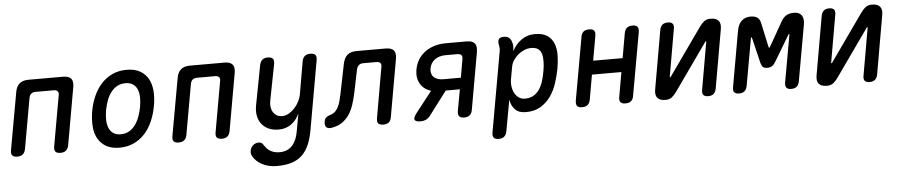

<svg xmlns="http://www.w3.org/2000/svg" viewBox="-44 -868 6689 1422"><g transform="rotate(-5 3300.0 -156.5)"><path d="M57 10Q31 10 20.5 -2.5Q10 -15 15 -42L91 -466Q98 -509 122.5 -529.5Q147 -550 190 -550H446Q489 -550 506 -529.5Q523 -509 515 -466L440 -42Q435 -15 420 -2.5Q405 10 379 10Q352 10 341.5 -2.5Q331 -15 336 -42L402 -414Q407 -435 398 -445.5Q389 -456 368 -456H234Q213 -456 201 -445.5Q189 -435 185 -414L119 -42Q114 -15 99 -2.5Q84 10 57 10Z M818 10Q759 10 720 -12Q681 -34 659 -72Q637 -110 633 -162.5Q629 -215 639 -276Q650 -337 673 -388.5Q696 -440 731 -478Q766 -516 813 -538Q860 -560 919 -560Q979 -560 1018 -538Q1057 -516 1078.5 -478.5Q1100 -441 1104.5 -389Q1109 -337 1098 -276Q1087 -215 1064 -162.5Q1041 -110 1006 -72Q971 -34 924 -12Q877 10 818 10ZM835 -88Q868 -88 894.5 -102Q921 -116 940.5 -141Q960 -166 973.5 -200.5Q987 -235 995 -276Q1002 -317 1001 -351Q1000 -385 989 -409.5Q978 -434 956.5 -448Q935 -462 902 -462Q868 -462 842 -448Q816 -434 796 -409Q776 -384 763 -350Q750 -316 742 -275Q735 -234 736.5 -200Q738 -166 749 -141Q760 -116 781.5 -102Q803 -88 835 -88Z M1257 10Q1231 10 1220.5 -2.5Q1210 -15 1215 -42L1291 -466Q1298 -509 1322.5 -529.5Q1347 -550 1390 -550H1646Q1689 -550 1706 -529.5Q1723 -509 1715 -466L1640 -42Q1635 -15 1620 -2.5Q1605 10 1579 10Q1552 10 1541.5 -2.5Q1531 -15 1536 -42L1602 -414Q1607 -435 1598 -445.5Q1589 -456 1568 -456H1434Q1413 -456 1401 -445.5Q1389 -435 1385 -414L1319 -42Q1314 -15 1299 -2.5Q1284 10 1257 10Z M2136 0 2159 -127Q2136 -77 2096.5 -49Q2057 -21 2004 -21Q1962 -21 1930.5 -35Q1899 -49 1878.5 -74.5Q1858 -100 1851 -135.5Q1844 -171 1852 -214L1908 -508Q1914 -535 1928.5 -547.5Q1943 -560 1969 -560Q1995 -560 2006 -547.5Q2017 -535 2012 -508L1960 -241Q1955 -217 1957.5 -195Q1960 -173 1970 -156Q1980 -139 1996.5 -128.5Q2013 -118 2039 -118Q2065 -118 2089 -132.5Q2113 -147 2132.5 -168.5Q2152 -190 2165 -216Q2178 -242 2182 -265L2224 -508Q2229 -535 2244 -547.5Q2259 -560 2285 -560Q2312 -560 2322.5 -547.5Q2333 -535 2328 -508L2238 0Q2227 64 2207 110.5Q2187 157 2155 187.5Q2123 218 2077 232.5Q2031 247 1966 247Q1933 247 1905.5 240Q1878 233 1856 221Q1834 209 1817.5 193.5Q1801 178 1791 160Q1785 151 1783 139.5Q1781 128 1783 118Q1784 107 1789.5 97Q1795 87 1803.5 79Q1812 71 1823 66.5Q1834 62 1847 62Q1858 62 1866 66Q1874 70 1879 79Q1887 91 1897 103.5Q1907 116 1920.5 125.5Q1934 135 1953 141Q1972 147 1998 147Q2023 147 2045 139Q2067 131 2085 113.5Q2103 96 2116 68.5Q2129 41 2136 0Z M2527 -466Q2536 -509 2560.5 -529.5Q2585 -550 2628 -550H2845Q2888 -550 2905 -529.5Q2922 -509 2914 -466L2839 -42Q2835 -15 2820 -2.5Q2805 10 2779 10Q2752 10 2741.5 -2.5Q2731 -15 2736 -42L2801 -414Q2806 -435 2797.5 -445.5Q2789 -456 2767 -456H2671Q2650 -456 2637.5 -445.5Q2625 -435 2620 -414L2586 -249Q2576 -201 2562.5 -159Q2549 -117 2527.5 -84.5Q2506 -52 2474.5 -30Q2443 -8 2396 0Q2368 5 2355.5 -8.5Q2343 -22 2348 -52Q2351 -70 2361.5 -79.5Q2372 -89 2394 -96Q2418 -103 2432.5 -118.5Q2447 -134 2456.5 -154.5Q2466 -175 2471.5 -199.5Q2477 -224 2483 -249Z M3058 10Q3018 10 3012 -6Q3006 -22 3033 -56L3153 -209Q3099 -225 3073.5 -269Q3048 -313 3058 -373Q3073 -456 3136.5 -503Q3200 -550 3296 -550H3446Q3490 -550 3506.5 -529.5Q3523 -509 3516 -466L3441 -42Q3437 -15 3421.5 -2.5Q3406 10 3380 10Q3354 10 3343.5 -2.5Q3333 -15 3337 -42L3366 -201H3261L3127 -24Q3113 -6 3095.5 2Q3078 10 3058 10ZM3404 -420Q3409 -441 3400 -451.5Q3391 -462 3370 -462H3282Q3235 -462 3202.5 -438.5Q3170 -415 3163 -374Q3156 -333 3180 -309.5Q3204 -286 3251 -286H3381Z M3785 -448Q3798 -473 3815 -493Q3832 -513 3852.5 -528Q3873 -543 3898.5 -551.5Q3924 -560 3955 -560Q4014 -560 4047.5 -536.5Q4081 -513 4095.5 -475Q4110 -437 4109 -388.5Q4108 -340 4099 -290Q4089 -237 4071.5 -183.5Q4054 -130 4023.5 -87Q3993 -44 3948 -17Q3903 10 3839 10Q3786 10 3758.5 -19Q3731 -48 3724 -93L3682 138Q3677 165 3662 177.5Q3647 190 3621 190Q3595 190 3584.5 177.5Q3574 165 3579 138L3684 -454Q3687 -468 3686 -481.5Q3685 -495 3682 -509Q3677 -535 3687.5 -547.5Q3698 -560 3724 -560Q3750 -560 3764 -547.5Q3778 -535 3784 -509Q3788 -496 3787.5 -478.5Q3787 -461 3785 -448ZM3919 -460Q3893 -460 3867.5 -449.5Q3842 -439 3821 -421.5Q3800 -404 3785 -381Q3770 -358 3766 -333L3749 -239Q3745 -214 3748.5 -188Q3752 -162 3763.5 -140Q3775 -118 3794.5 -104Q3814 -90 3840 -90Q3880 -90 3907 -107Q3934 -124 3951.5 -152Q3969 -180 3979 -215Q3989 -250 3995 -286Q4001 -321 4001.5 -353Q4002 -385 3995 -409Q3988 -433 3969.5 -446.5Q3951 -460 3919 -460Z M4257 10Q4230 10 4220 -2.5Q4210 -15 4214 -42L4297 -508Q4301 -535 4316 -547.5Q4331 -560 4358 -560Q4384 -560 4394.5 -547.5Q4405 -535 4400 -508L4368 -326H4587L4619 -508Q4624 -535 4639 -547.5Q4654 -560 4680 -560Q4707 -560 4717 -547.5Q4727 -535 4723 -508L4640 -42Q4636 -15 4621 -2.5Q4606 10 4579 10Q4553 10 4542.5 -2.5Q4532 -15 4537 -42L4569 -224H4350L4318 -42Q4313 -15 4298 -2.5Q4283 10 4257 10Z M4807 -75 4883 -509Q4888 -535 4902.5 -547.5Q4917 -560 4943 -560Q4968 -560 4978.5 -547.5Q4989 -535 4984 -509L4923 -160Q4922 -157 4922.5 -155.5Q4923 -154 4926 -154Q4928 -154 4929 -156L4932 -160L5176 -505Q5194 -531 5212.5 -545.5Q5231 -560 5260 -560Q5303 -560 5320.5 -538.5Q5338 -517 5330 -475L5254 -41Q5249 -15 5234.5 -2.5Q5220 10 5194 10Q5169 10 5158.5 -2.5Q5148 -15 5153 -41L5214 -390Q5215 -393 5214.5 -394.5Q5214 -396 5211 -396Q5209 -396 5208 -395L5205 -390L4961 -45Q4943 -19 4924.5 -4.5Q4906 10 4877 10Q4834 10 4816.5 -11.5Q4799 -33 4807 -75Z M5872 -41Q5867 -15 5852.5 -2.5Q5838 10 5812 10Q5786 10 5776 -2.5Q5766 -15 5770 -41L5831 -382Q5834 -397 5831 -398Q5827 -397 5819 -382L5712 -203Q5700 -182 5685.5 -171.5Q5671 -161 5648.5 -161Q5626 -161 5615.5 -171.5Q5605 -182 5600 -203L5557 -382Q5552 -398 5549.5 -398Q5547 -398 5545 -382L5484 -41Q5479 -15 5464.5 -2.5Q5450 10 5424 10Q5398 10 5388 -2.5Q5378 -15 5383 -41L5456 -454Q5465 -503 5491.5 -526.5Q5518 -550 5557 -550Q5576 -550 5589 -546Q5602 -542 5611 -534.5Q5620 -527 5625 -515.5Q5630 -504 5633 -489L5668 -327Q5672 -307 5675 -307Q5678 -307 5689 -327L5781 -489Q5797 -519 5819.5 -534.5Q5842 -550 5881 -550Q5918 -550 5936 -526.5Q5954 -503 5946 -456Z M6007 -75 6083 -509Q6088 -535 6102.5 -547.5Q6117 -560 6143 -560Q6168 -560 6178.5 -547.5Q6189 -535 6184 -509L6123 -160Q6122 -157 6122.5 -155.5Q6123 -154 6126 -154Q6128 -154 6129 -156L6132 -160L6376 -505Q6394 -531 6412.5 -545.5Q6431 -560 6460 -560Q6503 -560 6520.5 -538.5Q6538 -517 6530 -475L6454 -41Q6449 -15 6434.5 -2.5Q6420 10 6394 10Q6369 10 6358.5 -2.5Q6348 -15 6353 -41L6414 -390Q6415 -393 6414.5 -394.5Q6414 -396 6411 -396Q6409 -396 6408 -395L6405 -390L6161 -45Q6143 -19 6124.5 -4.5Q6106 10 6077 10Q6034 10 6016.5 -11.5Q5999 -33 6007 -75Z"/></g></svg>

Font: Maple Mono Medium
Style: Italic
Weight: 500
Italic angle: -10°
Monospace: yes
Designer: subframe7536
Version: Version 7.000